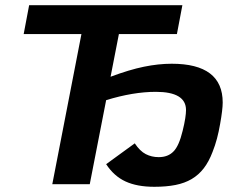

<svg xmlns="http://www.w3.org/2000/svg" viewBox="-20 -708 926 738"><path d="M437 -577 405 -413Q477 -440 533 -451.5Q589 -463 640 -463Q836 -463 836 -314Q836 -287 826 -231Q821 -202 814 -175.5Q807 -149 797 -124Q783 -87 763.5 -61.5Q744 -36 717 -20Q690 -4 654.5 3Q619 10 573 10Q507 10 462.5 -10.5Q418 -31 388 -77L498 -157Q518 -127 540.5 -115.5Q563 -104 590 -104Q626 -104 647 -126Q668 -147 682 -205Q689 -233 692 -253Q695 -273 695 -285Q695 -355 579 -355Q492 -355 388 -323L325 0H181L293 -577H71L92 -688H681L660 -577Z"/></svg>

Font: Libra Sans Modern
Style: Bold Italic
Weight: 700
Italic angle: -12°
Foundry: Stefan Peev, Context Ltd
Version: Version 1.000